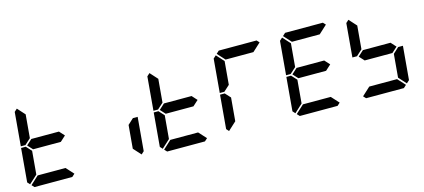

<svg xmlns="http://www.w3.org/2000/svg" viewBox="-70 -1641 5037 2282"><g transform="rotate(-15 2448.0 -500.0)"><path d="M583 -562 640 -499 573 -438H232L175 -500L243 -562ZM162 -515 157 -510H100L136 -924L170 -955L254 -862L229 -576ZM90 -45 62 -76 98 -490H156L160 -485L216 -424L191 -138ZM631 -31 597 0H132L103 -31L204 -124H546Z M1469 -485 1474 -489H1532L1496 -76L1462 -45L1378 -138L1403 -424Z M2215 -562 2272 -499 2205 -438H1864L1807 -500L1875 -562ZM1794 -515 1789 -510H1732L1768 -924L1802 -955L1886 -862L1861 -576ZM1722 -45 1694 -76 1730 -490H1788L1792 -485L1848 -424L1823 -138ZM2263 -31 2229 0H1764L1735 -31L1836 -124H2178Z M2538 -45 2510 -76 2546 -490H2604L2608 -485L2664 -424L2639 -138ZM2633 -969 2667 -1000H3132L3161 -969L3060 -876H2718ZM2610 -515 2605 -510H2548L2584 -924L2618 -955L2702 -862L2677 -576Z M3847 -562 3904 -499 3837 -438H3496L3439 -500L3507 -562ZM3426 -515 3421 -510H3364L3400 -924L3434 -955L3518 -862L3493 -576ZM3354 -45 3326 -76 3362 -490H3420L3424 -485L3480 -424L3455 -138ZM3895 -31 3861 0H3396L3367 -31L3468 -124H3810ZM3449 -969 3483 -1000H3948L3977 -969L3876 -876H3534Z M4663 -562 4720 -499 4653 -438H4312L4255 -500L4323 -562ZM4242 -515 4237 -510H4180L4216 -924L4250 -955L4334 -862L4309 -576ZM4711 -31 4677 0H4212L4183 -31L4284 -124H4626ZM4733 -485 4738 -489H4796L4760 -76L4726 -45L4642 -138L4667 -424Z"/></g></svg>

Font: DSEG7 Classic
Style: BoldItalic
Weight: 700
Italic angle: -5°
Designer: Keshikan(Twitter:@keshinomi_88pro)
Version: Version 0.46